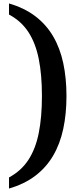

<svg xmlns="http://www.w3.org/2000/svg" viewBox="-20 -824 458 1108"><path d="M32 -804Q120.8 -778.3 183.8 -730.3Q246.7 -682.4 286.6 -614.4Q326.5 -546.4 345 -459.8Q363.6 -373.1 363.6 -269.8Q363.6 -166.8 345 -80.2Q326.5 6.4 286.6 74.4Q246.7 142.4 183.8 190.3Q120.8 238.3 32 264V200Q102.7 161.8 144.2 98.1Q185.6 34.5 203.8 -57.3Q222 -149 222 -269.8Q222 -391.8 203.8 -483.1Q185.6 -574.5 144.2 -638.4Q102.7 -702.3 32 -740Z"/></svg>

Font: Noto Serif Sinhala
Style: Regular
Weight: 400
Designer: Jelle Bosma - Monotype Design Team
Foundry: Monotype Imaging Inc.
Version: Version 2.006